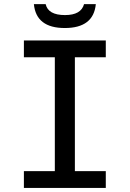

<svg xmlns="http://www.w3.org/2000/svg" viewBox="-20 -929 642 949"><path d="M300.3 -790.5Q158.7 -790.5 147.5 -908.7H205.6Q217.8 -854.5 301.3 -854.5Q380.9 -854.5 395.5 -908.7H453.6Q442.4 -790.5 300.3 -790.5ZM98.1 -83H251V-646H98.1V-729H502.9V-646H350.1V-83H502.9V0H98.1Z"/></svg>

Font: Vazir Code Hack
Style: Code-Hack
Weight: 400
Foundry: DejaVu fonts team - Redesigned by Saber Rastikerdar
Version: Version 1.1.2